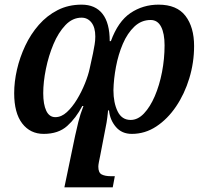

<svg xmlns="http://www.w3.org/2000/svg" viewBox="-20 -566 888 826"><path d="M662 -546Q741 -546 778 -497.5Q815 -449 815 -368Q815 -297 794.5 -229.5Q774 -162 737.5 -108Q701 -54 652.5 -22Q604 10 547 10Q504 10 478.5 -20Q453 -50 449 -91H445Q442 -59 438.5 -39Q435 -19 432 -5L411 104Q408 118 405.5 131Q403 144 403 151Q403 177 417.5 184.5Q432 192 457 192H474L465 240H257L303 19Q309 -9 317 -41.5Q325 -74 339 -110H334Q307 -58 269 -24Q231 10 168 10Q110 10 75.5 -35Q41 -80 41 -165Q41 -214 53 -266.5Q65 -319 88.5 -369Q112 -419 147 -459Q182 -499 228 -522.5Q274 -546 331 -546Q390 -546 421 -506.5Q452 -467 452 -389H457Q488 -474 541.5 -510Q595 -546 662 -546ZM331 -490Q292 -490 261.5 -458Q231 -426 210 -376Q189 -326 177.5 -269.5Q166 -213 166 -165Q166 -117 179 -89.5Q192 -62 218 -62Q244 -62 267.5 -83.5Q291 -105 311 -138Q331 -171 345.5 -207Q360 -243 366 -272L380 -336Q384 -357 387 -374Q390 -391 390 -409Q390 -448 373.5 -469Q357 -490 331 -490ZM628 -480Q588 -480 558 -451.5Q528 -423 508.5 -377.5Q489 -332 479 -279Q469 -226 468 -178Q468 -124 486 -87Q504 -50 542 -50Q573 -50 599.5 -78Q626 -106 646 -152.5Q666 -199 677 -256Q688 -313 688 -371Q688 -422 673 -451Q658 -480 628 -480Z"/></svg>

Font: Noto Serif SemiCondensed SemiBold
Style: Italic
Weight: 600
Width: 4
Italic angle: -12°
Designer: Monotype Design Team
Foundry: Monotype Imaging Inc.
Version: Version 2.014; ttfautohint (v1.8.4.7-5d5b)